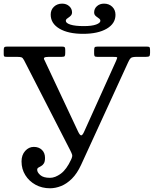

<svg xmlns="http://www.w3.org/2000/svg" viewBox="-20 -1000 825 1030"><path d="M538 -980.5Q515.5 -980.5 500.2 -967Q485 -953.5 485 -933Q485 -923.5 490 -917.8Q495 -912 501.8 -907.8Q508.5 -903.5 513.5 -899Q518.5 -894.5 518.5 -888.5Q518.5 -877 495.8 -868.5Q473 -860 430 -860Q382.5 -860 357.8 -868Q333 -876 333 -888.5Q333 -894.5 338 -898.8Q343 -903 349.8 -907.5Q356.5 -912 361.5 -918Q366.5 -924 366.5 -933Q366.5 -953.5 351.2 -967Q336 -980.5 313.5 -980.5Q287 -980.5 269.5 -964Q252 -947.5 252 -921.5Q252 -874 299 -846.2Q346 -818.5 426 -818.5Q505.5 -818.5 552.5 -846Q599.5 -873.5 599.5 -920.5Q599.5 -947 582 -963.8Q564.5 -980.5 538 -980.5ZM95.5 -134Q95.5 -93 115.8 -60.5Q136 -28 170.5 -9Q205 10 248.5 10Q277.5 10 307.8 -2Q338 -14 365.8 -41.5Q393.5 -69 415 -115.5L667.5 -666Q674.5 -682 681.5 -688.5Q688.5 -695 714 -695H762Q776.5 -695 780.8 -698.5Q785 -702 785 -716V-730Q785 -741.5 782.8 -745.8Q780.5 -750 769 -750H503Q490.5 -750 487.8 -746Q485 -742 485 -729V-712Q485 -702 488 -698.5Q491 -695 502 -695H580Q605.5 -695 608 -693Q610.5 -691 603 -674L432.5 -296Q423 -274 415.8 -273.8Q408.5 -273.5 398.5 -295L219.5 -676Q213 -686 217.5 -690.5Q222 -695 242 -695H311Q324 -695 327 -699Q330 -703 330 -716V-732Q330 -743.5 327 -746.8Q324 -750 313 -750H17Q6 -750 3 -746.2Q0 -742.5 0 -731V-708Q0 -698.5 3.8 -696.8Q7.5 -695 17 -695H70Q90.5 -695 96.5 -692Q102.5 -689 109 -677L356.5 -194Q364.5 -178.5 367 -169.8Q369.5 -161 361.5 -144Q337 -91 306.5 -68.5Q276 -46 248.5 -46Q212.5 -46 196 -60.8Q179.5 -75.5 179.5 -89Q179.5 -97 185.8 -100.8Q192 -104.5 200.5 -109Q209 -113.5 215.2 -123.2Q221.5 -133 221.5 -153Q221.5 -180 204.8 -196Q188 -212 161.5 -212Q134.5 -212 115 -190.2Q95.5 -168.5 95.5 -134Z"/></svg>

Font: Besley
Style: Regular
Weight: 400
Designer: Owen Earl
Foundry: indestructible type*
Version: Version 4.000